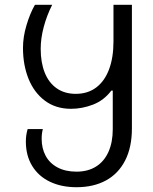

<svg xmlns="http://www.w3.org/2000/svg" viewBox="-20 -570 640 802"><path d="M88 21Q88 -6 95.5 -31H159Q154 -12.5 154 9.5Q154 50 170.8 81Q187.5 112 220.5 129.5Q253.5 147 299.5 147Q347.5 147 381.5 125.5Q415.5 104 433.2 64Q451 24 451 -30V-191.5H445Q414.5 -151 369 -133.2Q323.5 -115.5 276.5 -115.5Q213 -115.5 167.8 -149.2Q122.5 -183 99.2 -240.8Q76 -298.5 76 -370Q76 -416 90.8 -465.2Q105.5 -514.5 126 -550H198Q175.5 -505.5 162.8 -457.8Q150 -410 150 -366Q150 -308.5 167 -266.2Q184 -224 217 -201Q250 -178 296.5 -178Q346.5 -178 381.8 -204.5Q417 -231 435.5 -280.2Q454 -329.5 454 -397V-550H531V-34Q531 45 502.8 100.2Q474.5 155.5 422.5 183.8Q370.5 212 299.5 212Q236.5 212 188.8 189.2Q141 166.5 114.5 123.2Q88 80 88 21Z"/></svg>

Font: JuliaMono Light
Style: Regular
Weight: 300
Monospace: yes
Designer: cormullion
Foundry: corm
Version: Version 0.054; ttfautohint (v1.8.4)